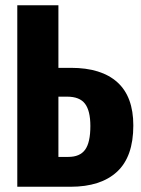

<svg xmlns="http://www.w3.org/2000/svg" viewBox="-20 -713 539 733"><path d="M489 -234Q489 -115 427 -57.5Q365 0 249 0H46V-693H203V-454H251Q367 -454 428 -399Q489 -344 489 -234ZM325 -232Q325 -290 304.5 -317Q284 -344 236 -344H203V-114H241Q285 -114 305 -141.5Q325 -169 325 -232Z"/></svg>

Font: Fira Sans Extra Condensed
Style: Bold
Weight: 700
Width: 1
Designer: Carrois Corporate & Edenspiekermann AG
Foundry: Carrois Corporate GbR & Edenspiekermann AG
Version: Version 4.203